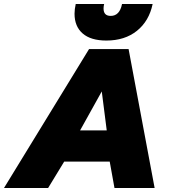

<svg xmlns="http://www.w3.org/2000/svg" viewBox="-50 -946 868 966"><path d="M325 -877Q325 -899 331 -926H474Q471 -914 471 -903Q471 -866 507 -866Q552 -866 564 -926H718Q700 -840 639 -791Q578 -742 485 -742Q407 -742 366 -777.5Q325 -813 325 -877ZM398 -699H597L728 0H526L502 -133H273L192 0H-30ZM487 -290 462 -486 353 -290Z"/></svg>

Font: Prompt ExtraBold
Style: Italic
Weight: 800
Italic angle: -12°
Designer: Katatrad Team
Foundry: CadsonDemak
Version: Version 1.001